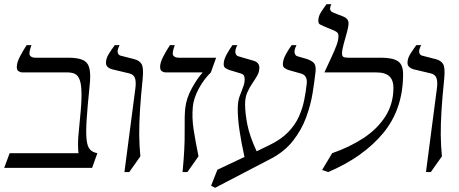

<svg xmlns="http://www.w3.org/2000/svg" viewBox="-51 -800 2188 915"><path d="M376 -390Q366 -293 362 -231.5Q358 -170 361.5 -136Q365 -102 377.5 -88Q390 -74 413 -70L388 0H-31L-5 -70H323Q319 -108 322.5 -151.5Q326 -195 330 -233Q338 -308 337.5 -352.5Q337 -397 329 -419Q321 -441 306 -448Q291 -455 268 -455H56Q46 -455 37.5 -460.5Q29 -466 29 -481Q29 -502 44.5 -531.5Q60 -561 76 -585H99Q84 -545 92 -535Q100 -525 117 -525H274Q321 -525 345 -513.5Q369 -502 375.5 -472.5Q382 -443 376 -390Z M523 -535 589 -518Q613 -512 623.5 -495Q634 -478 629 -425Q620 -338 616 -273Q612 -208 612.5 -156.5Q613 -105 618 -55L565 20H542L594 -378Q598 -407 593 -425.5Q588 -444 566 -450L482 -470Q471 -473 462.5 -480.5Q454 -488 454 -501Q454 -522 468 -544Q482 -566 496 -585H519Q507 -561 510 -549.5Q513 -538 523 -535Z M800 -525H979L954 -455Q920 -422 896 -377Q872 -332 868 -292Q863 -239 871.5 -184Q880 -129 895 -55L842 20H819Q830 -93 829 -173.5Q828 -254 832 -285Q837 -331 862.5 -378Q888 -425 915 -455H739Q729 -455 720.5 -460.5Q712 -466 712 -481Q712 -502 727.5 -531.5Q743 -561 759 -585H782Q767 -545 775 -535Q783 -525 800 -525Z M1117 -303Q1117 -262 1127.5 -207.5Q1138 -153 1172 -79L1232 -108Q1288 -135 1322 -170Q1356 -205 1373.5 -244.5Q1391 -284 1399 -324.5Q1407 -365 1411 -403Q1414 -440 1385 -449L1325 -466Q1314 -470 1305.5 -475.5Q1297 -481 1297 -494Q1297 -515 1311 -540.5Q1325 -566 1339 -585H1362Q1350 -561 1353 -548Q1356 -535 1366 -532L1404 -521Q1427 -515 1441.5 -503Q1456 -491 1453 -460Q1448 -415 1439 -358Q1430 -301 1408.5 -242Q1387 -183 1346.5 -130.5Q1306 -78 1239 -43L974 95L955 85L985 9L1114 -52Q1099 -121 1090.5 -177.5Q1082 -234 1082 -280Q1082 -316 1090.5 -340Q1099 -364 1107 -383.5Q1115 -403 1115 -423Q1115 -434 1111 -440.5Q1107 -447 1093 -451L1043 -466Q1032 -470 1023.5 -475.5Q1015 -481 1015 -494Q1015 -515 1029 -540.5Q1043 -566 1057 -585H1080Q1068 -561 1071 -548Q1074 -535 1084 -532L1156 -511Q1185 -503 1185 -477Q1185 -457 1174.5 -439Q1164 -421 1151 -402Q1138 -383 1127.5 -359.5Q1117 -336 1117 -303Z M1764 -525Q1820 -525 1845 -508.5Q1870 -492 1870 -447Q1870 -280 1775 -165.5Q1680 -51 1513 20L1484 10L1532 -70Q1616 -99 1682 -142.5Q1748 -186 1786 -246Q1824 -306 1824 -383Q1824 -417 1805 -436Q1786 -455 1740 -455H1495L1528 -526Q1547 -567 1554.5 -589Q1562 -611 1562 -630Q1562 -642 1552 -648.5Q1542 -655 1528 -660L1494 -674Q1482 -679 1474 -683.5Q1466 -688 1466 -701Q1466 -722 1478.5 -741.5Q1491 -761 1505 -780H1528Q1522 -768 1522 -759Q1522 -747 1535 -741L1557 -732L1583 -722Q1610 -712 1610 -689Q1610 -674 1602.5 -646.5Q1595 -619 1587 -591Q1579 -563 1579 -544Q1579 -534 1584.5 -529.5Q1590 -525 1609 -525Z M1960 -535 2026 -518Q2050 -512 2060.5 -495Q2071 -478 2066 -425Q2057 -338 2053 -273Q2049 -208 2049.5 -156.5Q2050 -105 2055 -55L2002 20H1979L2031 -378Q2035 -407 2030 -425.5Q2025 -444 2003 -450L1919 -470Q1908 -473 1899.5 -480.5Q1891 -488 1891 -501Q1891 -522 1905 -544Q1919 -566 1933 -585H1956Q1944 -561 1947 -549.5Q1950 -538 1960 -535Z"/></svg>

Font: Bona Nova SC
Style: Italic
Weight: 400
Italic angle: -4°
Designer: Mateusz Machalski
Foundry: Capitalics
Version: Version 4.001; ttfautohint (v1.8.4.7-5d5b)